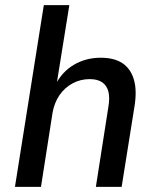

<svg xmlns="http://www.w3.org/2000/svg" viewBox="-20 -725 607 745"><path d="M38 0 150 -705H249L199 -394H194Q220 -446 266.5 -473.5Q313 -501 371 -501Q422 -501 454 -480.5Q486 -460 499 -418Q512 -376 502 -313L452 0H352L400 -307Q407 -346 400.5 -370Q394 -394 376 -406Q358 -418 328 -418Q292 -418 261.5 -401.5Q231 -385 211 -356Q191 -327 184 -288L139 0Z"/></svg>

Font: Nunito Sans 10pt SemiCondensed SemiBold
Style: Italic
Weight: 600
Width: 4
Italic angle: -9°
Designer: Vernon Adams
Foundry: Vernon Adams
Version: Version 3.101;gftools[0.9.27]